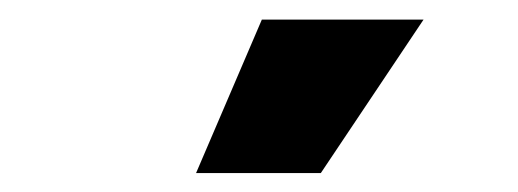

<svg xmlns="http://www.w3.org/2000/svg" viewBox="-20 -793 537 199"><path d="M183.2 -613.6 251.4 -772.7H419L312.5 -613.6Z"/></svg>

Font: Karasuma Gothic
Style: Black
Weight: 900
Designer: Rasmus Andersson / Ryoko Nishizuka
Foundry: Genbu
Version: Version 1.00